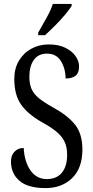

<svg xmlns="http://www.w3.org/2000/svg" viewBox="-20 -951 475 981"><path d="M213 10Q122 10 79 -27.5Q36 -65 36 -126Q36 -158 54.5 -176.5Q73 -195 101 -195Q105 -124 136 -80Q167 -36 219 -36Q269 -36 296 -68.5Q323 -101 323 -160Q323 -202 308.5 -230Q294 -258 265 -281Q236 -304 192 -328Q122 -368 87.5 -417Q53 -466 53 -548Q53 -601 76.5 -640.5Q100 -680 140 -702Q180 -724 229 -724Q279 -724 313.5 -707Q348 -690 366 -664.5Q384 -639 384 -611Q384 -579 366.5 -564.5Q349 -550 315 -550Q315 -600 291.5 -638.5Q268 -677 220 -677Q176 -677 153 -645Q130 -613 130 -559Q130 -523 141 -497Q152 -471 179 -449Q206 -427 253 -401Q326 -361 363.5 -314Q401 -267 401 -187Q401 -92 348.5 -41Q296 10 213 10ZM175 -784Q196 -822 217.5 -859.5Q239 -897 250 -931H346V-921Q336 -904 313 -876.5Q290 -849 262 -821Q234 -793 210 -771H175Z"/></svg>

Font: Noto Serif Ethiopic ExtraCondensed
Style: Regular
Weight: 400
Width: 2
Designer: Monotype Design Team
Foundry: Monotype Imaging Inc.
Version: Version 2.102; ttfautohint (v1.8.4.7-5d5b)